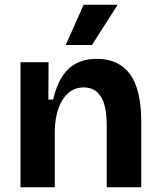

<svg xmlns="http://www.w3.org/2000/svg" viewBox="-20 -786 671 806"><path d="M66 0V-318V-525H184L183 -368H203Q216 -425 240 -463Q264 -501 300.5 -520Q337 -539 387 -539Q478 -539 525.5 -475Q573 -411 573 -274V0H428V-258Q428 -342 403.5 -380.5Q379 -419 332 -419Q292 -419 265 -394Q238 -369 224.5 -328.5Q211 -288 210 -238V0ZM366 -597H256L331 -766H474Z"/></svg>

Font: Bricolage Grotesque
Style: Bold
Weight: 700
Designer: Mathieu Triay
Foundry: Atelier Triay
Version: Version 1.001;gftools[0.9.33.dev8+g029e19f]